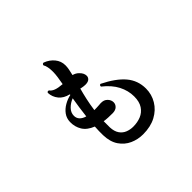

<svg xmlns="http://www.w3.org/2000/svg" viewBox="-189 -1071 1379 1379"><g transform="rotate(-45 500.0 -382.0)"><path d="M545 53Q492 53 445.5 32Q399 11 369 -33Q339 -77 337 -146Q336 -166 337 -188Q338 -210 339 -232Q283 -254 259 -293Q235 -332 236 -381Q237 -418 257 -445.5Q277 -473 309 -491.5Q341 -510 375 -517V-523Q326 -534 299.5 -566.5Q273 -599 271 -642Q278 -655 290 -648Q301 -632 325 -623Q349 -614 391 -611L401 -672Q403 -686 404 -699Q405 -712 405 -725Q405 -750 401 -770.5Q397 -791 389 -803Q389 -810 393.5 -814Q398 -818 404 -817Q447 -801 474 -768Q501 -735 501 -692Q501 -674 497 -653Q493 -632 487 -607Q513 -600 529 -584Q556 -559 556 -531Q556 -515 543.5 -503.5Q531 -492 503 -492Q495 -492 485 -493.5Q475 -495 464 -497Q463 -498 461.5 -498Q460 -498 458 -499Q447 -459 437 -414Q427 -369 420 -318Q432 -318 445.5 -318.5Q459 -319 473 -320Q478 -321 483 -321Q488 -321 492 -321Q506 -321 517.5 -317Q529 -313 540 -302Q558 -283 558 -260Q558 -240 543 -225Q528 -210 499 -209Q475 -209 453 -210Q431 -211 411 -214V-151Q413 -109 430.5 -83.5Q448 -58 475.5 -47Q503 -36 534 -36Q577 -36 612.5 -50.5Q648 -65 670 -98Q692 -131 692 -185Q692 -244 663.5 -299.5Q635 -355 573 -404V-406Q573 -420 585 -420Q690 -368 741 -307.5Q792 -247 792 -165Q792 -106 762 -56Q732 -6 677 23.5Q622 53 545 53ZM347 -327Q352 -368 357.5 -408.5Q363 -449 370 -488Q336 -475 311.5 -450Q287 -425 287 -393Q287 -368 303 -351.5Q319 -335 347 -327Z"/></g></svg>

Font: Zen Antique
Style: Regular
Weight: 400
Designer: Yoshimichi Ohira
Foundry: Positype
Version: Version 1.001